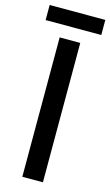

<svg xmlns="http://www.w3.org/2000/svg" viewBox="-133 -903 546 950"><g transform="rotate(15 139.5 -428.0)"><path d="M191.9 0H86.4V-713.9H191.9ZM-2.9 -778.8V-856H282.2V-778.8Z"/></g></svg>

Font: Open Sans
Style: Regular
Weight: 600
Width: 3
Foundry: Ascender Corporation
Version: Version 1.000